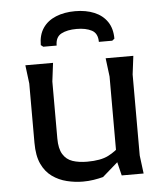

<svg xmlns="http://www.w3.org/2000/svg" viewBox="-53 -771 708 829"><g transform="rotate(-5 301.5 -356.0)"><path d="M273 12Q239 12 204 3.5Q169 -5 140.5 -25.5Q112 -46 95.5 -81.5Q79 -117 79 -173V-430L69 -510H189L179 -430V-183Q179 -139 194 -114.5Q209 -90 236 -81Q263 -72 299 -72Q358 -72 391 -89Q424 -106 448 -131V-76L361 0Q342 5 320 8.5Q298 12 273 12ZM442 0 427 -62V-430L417 -510H537L527 -430V-79L537 0ZM303 -724Q350 -724 386 -709Q422 -694 442 -664.5Q462 -635 462 -591L452 -583H394Q394 -620 368.5 -633.5Q343 -647 303 -647Q262 -647 236.5 -633.5Q211 -620 211 -583H153L143 -591Q143 -635 163 -664.5Q183 -694 219.5 -709Q256 -724 303 -724Z"/></g></svg>

Font: AR One Sans Medium
Style: Regular
Weight: 500
Designer: Niteesh Yadav
Foundry: Niteesh Yadav
Version: Version 1.001;gftools[0.9.33]